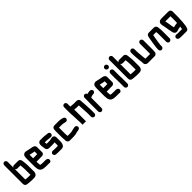

<svg xmlns="http://www.w3.org/2000/svg" viewBox="509 -2764 4928 4928"><g transform="rotate(-45 2973.0 -300.5)"><path d="M230 -412H341V-411C345 -357 353 -306 353 -246V-59H276C255 -59 232 -63 214 -63C205 -65 196 -66 185 -65C182 -66 178 -67 174 -68V-447C183 -428 203 -412 230 -412ZM112 -772C79 -772 50 -743 50 -710V-46C50 -28 51 -14 54 -3C61 23 90 51 123 51H131C151 54 170 60 192 59C217 62 247 65 276 65H362C412 65 448 42 463 8C470 -7 477 -28 477 -50V-244C477 -261 477 -275 476 -288L474 -322C471 -345 471 -376 467 -398C463 -433 460 -473 446 -498C436 -517 411 -536 382 -536H230C203 -536 183 -520 174 -501V-710C174 -743 145 -772 112 -772Z M787 -311H701V-439L719 -435C730 -432 740 -429 749 -428C771 -424 793 -418 814 -414L832 -412L849 -409H851V-313H849C837 -313 802 -311 787 -311ZM849 -189H902C916 -188 932 -194 949 -206C966 -218 975 -235 975 -257V-441C973 -501 922 -523 867 -532L850 -534C823 -537 798 -546 771 -550C756 -552 737 -559 723 -561C706 -566 693 -569 674 -569C630 -569 597 -542 586 -508C582 -495 577 -466 577 -449V-142C577 -114 581 -84 584 -61C585 -43 595 -20 602 -6C627 49 689 69 769 69C778 69 789 71 799 71H892L899 73C937 84 968 58 975 30C985 -7 960 -39 931 -46C920 -51 905 -53 891 -53H793C785 -54 777 -55 768 -55H754C748 -56 743 -56 740 -57L725 -60C720 -61 716 -62 713 -63H712C711 -65 707 -72 707 -76C704 -97 701 -117 701 -143V-187H787C802 -187 835 -189 849 -189Z M1413 -498H1402C1393 -499 1385 -500 1378 -501C1376 -501 1373 -501 1369 -502C1339 -505 1311 -511 1280 -511H1261C1254 -512 1247 -512 1240 -512H1155C1109 -512 1077 -468 1077 -425V-383C1077 -342 1089 -307 1094 -269C1100 -229 1137 -205 1182 -205H1333C1343 -205 1353 -206 1362 -208L1372 -210C1375 -211 1378 -211 1380 -212V-118C1380 -110 1377 -100 1375 -93V-87H1248C1243 -87 1238 -87 1233 -88C1220 -88 1207 -91 1196 -91H1190C1173 -92 1159 -86 1146 -74C1106 -36 1135 31 1188 33H1194C1210 33 1230 37 1248 37H1373C1423 37 1464 23 1479 -14C1494 -39 1504 -80 1504 -118V-277C1504 -311 1468 -349 1433 -349C1395 -349 1366 -337 1334 -329H1209C1208 -335 1207 -340 1207 -343C1204 -355 1201 -370 1201 -383V-388H1257C1264 -387 1271 -387 1278 -387C1311 -387 1342 -377 1374 -377C1384 -377 1397 -374 1407 -374H1413C1447 -374 1475 -402 1475 -436C1475 -470 1447 -498 1413 -498Z M1609 -90V-79C1609 -67 1611 -53 1611 -40C1612 -25 1618 -11 1629 4C1646 25 1665 33 1698 33H1824C1873 33 1920 25 1956 12C2001 1 2056 4 2079 -29C2112 -75 2071 -134 2018 -126C1985 -120 1947 -114 1917 -105C1892 -96 1859 -91 1824 -91H1733C1732 -96 1732 -100 1732 -104C1731 -118 1728 -136 1728 -154C1727 -163 1727 -174 1727 -187V-398H1833C1839 -398 1844 -398 1848 -397C1851 -397 1855 -397 1860 -396L1876 -394C1893 -392 1917 -388 1931 -383L1941 -379C1979 -366 2012 -391 2021 -417C2034 -454 2008 -487 1982 -496L1972 -500C1939 -510 1895 -521 1854 -521C1849 -522 1843 -522 1836 -522H1679C1650 -522 1624 -500 1614 -480C1606 -462 1603 -426 1603 -398V-187C1603 -151 1604 -121 1609 -90Z M2190 -677V-506C2190 -443 2197 -381 2199 -318V-299C2200 -276 2201 -255 2202 -236C2204 -188 2208 -147 2208 -100V-22L2269 -24C2284 -23 2308 -22 2323 -22H2332V-438C2332 -441 2332 -445 2333 -449C2360 -449 2391 -443 2418 -441H2490C2491 -420 2492 -400 2494 -379C2499 -320 2502 -256 2504 -194C2505 -167 2509 -141 2507 -115V-14C2507 19 2536 48 2569 48C2602 48 2631 19 2631 -14V-112C2632 -125 2631 -139 2630 -155C2629 -186 2627 -220 2626 -253C2621 -327 2620 -403 2611 -472V-491C2611 -510 2604 -527 2590 -540C2570 -559 2553 -565 2522 -565H2421C2394 -569 2360 -573 2332 -573H2314V-677C2314 -711 2286 -739 2252 -739C2218 -739 2190 -711 2190 -677Z M3023 -446C3023 -479 2994 -508 2961 -508H2951C2944 -508 2937 -508 2931 -507C2922 -507 2912 -506 2902 -503C2886 -498 2871 -496 2856 -491C2850 -516 2826 -538 2795 -538C2761 -538 2733 -510 2733 -476V-374C2733 -350 2731 -319 2731 -293V21C2731 54 2760 83 2793 83C2826 83 2855 54 2855 21V-295C2855 -315 2857 -339 2857 -358C2866 -363 2882 -369 2893 -372C2906 -376 2923 -383 2937 -383C2942 -384 2946 -384 2951 -384H2961C2994 -384 3023 -413 3023 -446Z M3333 -311H3247V-439L3265 -435C3276 -432 3286 -429 3295 -428C3317 -424 3339 -418 3360 -414L3378 -412L3395 -409H3397V-313H3395C3383 -313 3348 -311 3333 -311ZM3395 -189H3448C3462 -188 3478 -194 3495 -206C3512 -218 3521 -235 3521 -257V-441C3519 -501 3468 -523 3413 -532L3396 -534C3369 -537 3344 -546 3317 -550C3302 -552 3283 -559 3269 -561C3252 -566 3239 -569 3220 -569C3176 -569 3143 -542 3132 -508C3128 -495 3123 -466 3123 -449V-142C3123 -114 3127 -84 3130 -61C3131 -43 3141 -20 3148 -6C3173 49 3235 69 3315 69C3324 69 3335 71 3345 71H3438L3445 73C3483 84 3514 58 3521 30C3531 -7 3506 -39 3477 -46C3466 -51 3451 -53 3437 -53H3339C3331 -54 3323 -55 3314 -55H3300C3294 -56 3289 -56 3286 -57L3271 -60C3266 -61 3262 -62 3259 -63H3258C3257 -65 3253 -72 3253 -76C3250 -97 3247 -117 3247 -143V-187H3333C3348 -187 3381 -189 3395 -189Z M3641 -448V-265C3641 -217 3647 -168 3645 -122V45C3645 78 3674 107 3707 107C3740 107 3769 78 3769 45V-121C3770 -137 3769 -154 3768 -171L3766 -219C3765 -235 3765 -250 3765 -265V-448C3765 -481 3736 -510 3703 -510C3670 -510 3641 -481 3641 -448ZM3623 -637C3623 -602 3653 -572 3688 -572C3722 -572 3750 -600 3750 -634C3750 -669 3720 -699 3685 -699C3651 -699 3623 -671 3623 -637Z M4049 -412H4160V-411C4164 -357 4172 -306 4172 -246V-59H4095C4074 -59 4051 -63 4033 -63C4024 -65 4015 -66 4004 -65C4001 -66 3997 -67 3993 -68V-447C4002 -428 4022 -412 4049 -412ZM3931 -772C3898 -772 3869 -743 3869 -710V-46C3869 -28 3870 -14 3873 -3C3880 23 3909 51 3942 51H3950C3970 54 3989 60 4011 59C4036 62 4066 65 4095 65H4181C4231 65 4267 42 4282 8C4289 -7 4296 -28 4296 -50V-244C4296 -261 4296 -275 4295 -288L4293 -322C4290 -345 4290 -376 4286 -398C4282 -433 4279 -473 4265 -498C4255 -517 4230 -536 4201 -536H4049C4022 -536 4002 -520 3993 -501V-710C3993 -743 3964 -772 3931 -772Z M4839 -39C4839 -42 4839 -46 4840 -52C4840 -69 4844 -96 4843 -118V-452C4843 -485 4814 -514 4781 -514C4748 -514 4719 -485 4719 -452V-116C4719 -107 4719 -98 4718 -90V-81H4546C4542 -119 4538 -153 4534 -193L4532 -221C4529 -266 4521 -312 4521 -360C4520 -369 4520 -377 4520 -386V-454C4520 -487 4491 -516 4458 -516C4425 -516 4396 -487 4396 -454V-386C4396 -352 4399 -317 4401 -284C4403 -266 4408 -231 4408 -213C4409 -196 4412 -171 4413 -153C4415 -124 4422 -99 4422 -70V-56C4422 -18 4430 1 4454 23C4471 36 4490 43 4510 43H4761C4806 43 4839 4 4839 -39Z M5067 -7V-34C5067 -39 5067 -46 5068 -57C5068 -66 5069 -75 5070 -83C5079 -146 5087 -212 5099 -273L5102 -291C5105 -300 5106 -310 5107 -320C5110 -336 5113 -350 5116 -365V-368H5226C5228 -344 5232 -319 5232 -292V-8C5232 25 5260 54 5293 54C5326 54 5356 25 5356 -8V-291C5356 -331 5350 -372 5346 -408C5343 -461 5312 -492 5257 -492H5082C5035 -494 5005 -460 5000 -417C4993 -390 4986 -361 4984 -332L4982 -322C4976 -296 4972 -260 4966 -232L4962 -202C4960 -191 4958 -179 4957 -165C4950 -124 4943 -82 4943 -34V-7C4943 26 4972 55 5005 55C5038 55 5067 26 5067 -7Z M5769 -155C5749 -157 5731 -151 5713 -149L5698 -146L5684 -144C5666 -142 5648 -136 5634 -131L5630 -147L5626 -169L5620 -191C5619 -196 5618 -202 5617 -211C5612 -234 5611 -260 5606 -284C5598 -321 5594 -361 5583 -396H5772V-229C5772 -204 5770 -182 5769 -155ZM5896 -231V-449C5896 -467 5889 -483 5875 -496C5853 -517 5839 -520 5803 -520H5566C5498 -520 5455 -488 5455 -419C5455 -384 5466 -366 5470 -334C5474 -309 5479 -284 5484 -260C5491 -221 5495 -176 5505 -142L5509 -120C5512 -108 5512 -102 5515 -91C5520 -43 5550 0 5594 2C5616 2 5630 1 5649 -6C5672 -14 5691 -21 5719 -24L5734 -27C5738 -28 5742 -28 5747 -29C5751 -29 5755 -29 5759 -30L5757 -14C5755 7 5753 29 5749 47H5596C5587 47 5563 44 5556 43L5546 41C5510 37 5481 64 5476 94C5470 130 5498 159 5528 164L5538 166C5549 167 5585 171 5596 171H5784C5814 171 5853 151 5853 121C5865 96 5872 73 5875 40C5881 0 5885 -39 5889 -81V-93C5892 -142 5896 -181 5896 -231Z"/></g></svg>

Font: Electronic
Style: Thk
Weight: 900
Version: Version 1.011